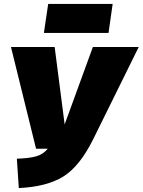

<svg xmlns="http://www.w3.org/2000/svg" viewBox="-20 -938 728 980"><path d="M534 -770H204L226 -918H555ZM688 -698 455 -226Q386 -88 302.5 -36.5Q219 15 76 22L66 -128Q131 -130 166 -140.5Q201 -151 224 -179H164L36 -698H259L310 -303L454 -698Z"/></svg>

Font: Fira Sans Ultra
Style: Italic
Weight: 950
Italic angle: -8°
Designer: Carrois Corporate & Edenspiekermann AG
Foundry: Carrois Corporate GbR & Edenspiekermann AG
Version: Version 4.203;PS 004.203;hotconv 1.0.88;makeotf.lib2.5.64775